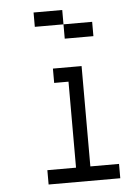

<svg xmlns="http://www.w3.org/2000/svg" viewBox="-53 -792 607 834"><g transform="rotate(-5 250.0 -375.0)"><path d="M437.5 0V-62.5H312.5V-500H187.5V-437.5H250Q250 -437.5 250 -62.5H125V0ZM375 -625V-687.5H250V-625ZM250 -687.5V-750H125V-687.5Z"/></g></svg>

Font: Unifont
Style: Regular
Weight: 500
Version: Version 13.0.05